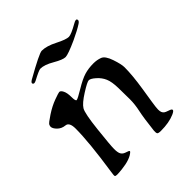

<svg xmlns="http://www.w3.org/2000/svg" viewBox="-158 -632 736 736"><g transform="rotate(-45 210.0 -263.5)"><path d="M71.8 -469.7Q71.3 -470.7 71.3 -471.7Q71.3 -476.6 81.1 -482.4Q171.9 -533.7 186 -533.7Q211.9 -533.7 247.1 -515.6Q282.2 -497.6 297.4 -497.6Q310.1 -497.6 348.6 -519.5Q363.8 -528.3 366.7 -522Q367.7 -520 367.7 -518.6Q367.7 -512.2 357.4 -505.9Q337.9 -493.2 300.3 -475.6Q247.6 -451.7 233.4 -451.7Q218.8 -451.7 187 -470.2Q155.3 -488.8 133.3 -488.8Q125.5 -488.8 87.9 -468.8Q75.2 -462.4 71.8 -469.7ZM365.7 -264.2Q365.7 -221.2 355.5 -156.2L346.2 -97.2Q341.8 -69.3 341.8 -59.1Q341.8 -48.8 344.2 -43.5Q346.7 -38.1 350.6 -34.9Q354.5 -31.7 367.7 -27.3Q380.9 -23.4 380.9 -18.1Q380.9 -12.7 366.2 -6.3Q335.9 6.8 292 6.8Q277.8 6.8 275.1 2.7Q272.5 -1.5 273.4 -13.2Q280.3 -75.2 286.9 -105.5Q293.5 -135.7 293.5 -163.1Q293.5 -190.4 292.7 -224.9Q292 -259.3 283.9 -278.1Q275.9 -296.9 259.3 -311.5Q242.7 -326.2 233.4 -326.2Q224.6 -326.2 189 -303.7Q153.3 -281.2 143.1 -264.4Q132.8 -247.6 124.3 -168.9Q115.7 -90.3 115.7 -71.3Q115.7 -52.2 120.4 -43.5Q125 -34.7 136.2 -30.8Q147.5 -26.9 149.2 -26.1Q150.9 -25.4 152.3 -23.9Q153.8 -22.5 151.4 -19.5Q131.3 -0.5 81.5 4.9Q64 6.8 55.2 6.8Q46.9 6.8 44.7 4.2Q42.5 1.5 45.9 -18.1Q66.9 -158.7 66.9 -230.5Q66.9 -265.1 47.9 -266.8Q28.8 -268.6 16.4 -281Q3.9 -293.5 3.9 -303.7Q3.9 -307.1 6.1 -312.7Q8.3 -318.4 36.6 -336.9Q64.9 -355.5 91.3 -365Q117.7 -374.5 121.6 -374.5Q128.9 -374.5 135 -362.1Q141.1 -349.6 141.1 -327.4Q141.1 -305.2 147 -305.2Q152.8 -305.2 186.8 -325.7Q220.7 -346.2 242.7 -352.8Q264.6 -359.4 291.5 -359.4Q310.5 -359.4 326.9 -353.3Q343.3 -347.2 354.5 -314Q365.7 -280.8 365.7 -264.2Z"/></g></svg>

Font: Eadui
Style: Medium
Weight: 500
Designer: Peter S. Baker
Version: Version 1.1